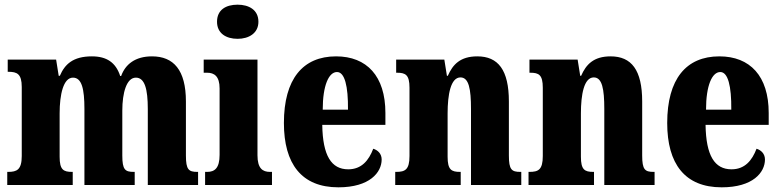

<svg xmlns="http://www.w3.org/2000/svg" viewBox="-20 -791 3338 821"><path d="M11 0H291V-56H288C251 -56 235 -65 235 -121V-306C235 -387 251 -459 292 -459C330 -459 341 -410 341 -325V0H556V-56H552C515 -56 503 -65 503 -126V-318C503 -394 521 -459 561 -459C599 -459 612 -410 612 -325V0H827V-56H824C787 -56 775 -65 775 -126V-357C775 -492 722 -550 630 -550C558 -550 516 -516 498 -466H494C475 -524 436 -550 373 -550C292 -550 257 -516 236 -467H231L220 -536H13V-484H16C53 -484 73 -475 73 -419V-124C73 -65 52 -56 15 -56H11Z M996 -625C1044 -625 1085 -649 1085 -698C1085 -749 1044 -771 996 -771C946 -771 908 -749 908 -698C908 -649 946 -625 996 -625ZM857 0H1143V-56H1134C1103 -56 1081 -71 1081 -127V-536H851V-480H866C896 -480 919 -465 919 -413V-129C919 -72 898 -56 866 -56H857Z M1427 10C1561 10 1612 -54 1612 -109C1612 -133 1596 -149 1576 -155C1557 -105 1526 -67 1469 -67C1397 -67 1360 -125 1358 -257H1628V-308C1628 -466 1548 -550 1417 -550C1275 -550 1194 -453 1194 -265C1194 -91 1269 10 1427 10ZM1468 -322H1360C1360 -426 1386 -483 1421 -483C1454 -483 1469 -423 1468 -322Z M1670 0H1950V-56H1947C1910 -56 1894 -65 1894 -121V-306C1894 -386 1907 -460 1949 -460C1985 -460 1994 -410 1994 -325V0H2209V-56H2205C2168 -56 2156 -65 2156 -126V-357C2156 -492 2110 -550 2021 -550C1948 -550 1916 -515 1895 -467H1891L1880 -536H1674V-480H1678C1714 -480 1731 -471 1731 -416V-124C1731 -65 1712 -56 1674 -56H1670Z M2240 0H2520V-56H2517C2480 -56 2464 -65 2464 -121V-306C2464 -386 2477 -460 2519 -460C2555 -460 2564 -410 2564 -325V0H2779V-56H2775C2738 -56 2726 -65 2726 -126V-357C2726 -492 2680 -550 2591 -550C2518 -550 2486 -515 2465 -467H2461L2450 -536H2244V-480H2248C2284 -480 2301 -471 2301 -416V-124C2301 -65 2282 -56 2244 -56H2240Z M3066 10C3200 10 3251 -54 3251 -109C3251 -133 3235 -149 3215 -155C3196 -105 3165 -67 3108 -67C3036 -67 2999 -125 2997 -257H3267V-308C3267 -466 3187 -550 3056 -550C2914 -550 2833 -453 2833 -265C2833 -91 2908 10 3066 10ZM3107 -322H2999C2999 -426 3025 -483 3060 -483C3093 -483 3108 -423 3107 -322Z"/></svg>

Font: Noto Serif Myanmar ExtraCondensed Black
Style: Regular
Weight: 900
Width: 2
Designer: Ben Mitchell and the Monotype Design Team
Foundry: Monotype Imaging Inc.
Version: Version 2.106